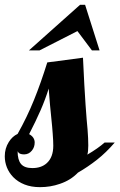

<svg xmlns="http://www.w3.org/2000/svg" viewBox="-52 -770 496 796"><path d="M279.8 -750H300.8L360.8 -561H329.1L269 -641.1L111.8 -561H67.9ZM2.9 -35.6Q-14.6 -53.7 -23.4 -75.9Q-32.2 -98.1 -32.2 -122.1Q-32.2 -154.8 -15.6 -181.2Q-1 -204.6 21 -214.8Q60.1 -284.2 88.9 -355.5Q117.7 -426.8 144 -511.2L292 -530.8Q297.9 -403.8 302.7 -335.9Q307.6 -266.1 311 -233.4Q314 -195.3 314 -167Q314 -141.6 310.1 -128.9Q355 -155.3 381.8 -179.2H423.8Q388.2 -137.7 350.3 -107.9Q312.5 -78.1 271 -54.2Q241.2 -22.9 196.3 -7.8Q157.2 5.9 113.8 5.9Q77.6 5.9 49.8 -5.1Q22 -16.1 2.9 -35.6ZM142.1 -93.8Q168.9 -118.2 168.9 -166Q168.9 -186 166.5 -216.3L164.1 -246.1Q159.7 -284.7 155.3 -335.4L149.9 -402.8Q135.7 -357.4 116.2 -312.7Q96.7 -268.1 68.8 -213.9Q91.8 -201.2 91.8 -179.2Q91.8 -159.7 80.1 -145.5Q67.4 -129.9 47.9 -129.9Q38.1 -129.9 31.5 -132.6Q24.9 -135.3 21 -143.1Q21 -106.9 35.2 -90.1Q49.3 -73.2 82 -73.2Q119.6 -73.2 142.1 -93.8Z"/></svg>

Font: Pattaya
Style: Regular
Weight: 400
Designer: Pablo Impallari / Thai characters Designed by Thanarat Vachiruckul and Suppakit Chalermlarp
Foundry: Pablo Impallari
Version: Version 2.000